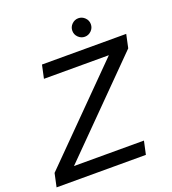

<svg xmlns="http://www.w3.org/2000/svg" viewBox="-151 -953 953 1065"><g transform="rotate(-20 326.0 -420.5)"><path d="M-0.7 0 16.3 -79.2 522.6 -589.8H139.4L156.3 -668H653.5L636.6 -588.8L130.6 -78.2H543.5L526.5 0ZM433 -731.4Q411.2 -731.4 394.8 -747.3Q378.4 -763.3 378.4 -785.9Q378.4 -808.6 394.8 -824.6Q411.2 -840.5 433 -840.5Q454.8 -840.5 471.2 -824.6Q487.6 -808.6 487.6 -785.9Q487.6 -763.3 471.2 -747.3Q454.8 -731.4 433 -731.4Z"/></g></svg>

Font: Atkinson Hyperlegible Mono ExtraLight
Style: Italic
Weight: 200
Italic angle: -12°
Monospace: yes
Designer: Elliott Scott, Megan Eiswerth, Linus Boman, Theodore Petrosky, Letters from Sweden
Foundry: Applied Design Works, Letters from Sweden
Version: Version 2.001